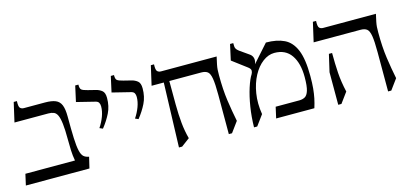

<svg xmlns="http://www.w3.org/2000/svg" viewBox="-56 -952 2839 1339"><g transform="rotate(-15 1363.0 -282.5)"><path d="M411 -390Q411 -293 413.5 -233Q416 -173 423.5 -141Q431 -109 445 -96.5Q459 -84 483 -80L464 0H5L23 -80H381Q374 -118 372.5 -156.5Q371 -195 371 -233Q371 -305 366 -347.5Q361 -390 351 -411Q341 -432 325 -438.5Q309 -445 286 -445H42L74 -585H97Q95 -545 105 -535Q115 -525 132 -525H284Q331 -525 359 -513.5Q387 -502 399 -472.5Q411 -443 411 -390Z M710 -444Q710 -384 686.5 -336.5Q663 -289 627 -244L604 -254Q627 -288 641 -325.5Q655 -363 655 -397Q655 -413 649 -424Q643 -435 626 -439L493 -472L518 -585H541Q540 -557 550.5 -548Q561 -539 594 -531L650 -517Q674 -511 692 -496.5Q710 -482 710 -444Z M967 -444Q967 -384 943.5 -336.5Q920 -289 884 -244L861 -254Q884 -288 898 -325.5Q912 -363 912 -397Q912 -413 906 -424Q900 -435 883 -439L750 -472L775 -585H798Q797 -557 807.5 -548Q818 -539 851 -531L907 -517Q931 -511 949 -496.5Q967 -482 967 -444Z M1505 -395Q1505 -290 1516.5 -209.5Q1528 -129 1543 -55L1488 20H1465V-263Q1465 -342 1458.5 -381Q1452 -420 1436 -432.5Q1420 -445 1390 -445H1160Q1160 -350 1160.5 -275.5Q1161 -201 1167 -140.5Q1173 -80 1188 -25L1128 20H1105L1120 -445H1032L1064 -585H1087Q1085 -545 1095 -535Q1105 -525 1122 -525H1523Q1515 -490 1511 -470Q1507 -450 1506 -434.5Q1505 -419 1505 -395Z M1767 -403 1880 -530Q1958 -530 2011 -504.5Q2064 -479 2091.5 -413Q2119 -347 2119 -225Q2119 -172 2115.5 -135Q2112 -98 2105.5 -66.5Q2099 -35 2088 0H1812L1830 -80H2001Q2024 -80 2041.5 -89.5Q2059 -99 2069 -130.5Q2079 -162 2079 -228Q2079 -328 2038.5 -386.5Q1998 -445 1917 -445Q1874 -445 1833.5 -414.5Q1793 -384 1764 -330Q1735 -276 1723.5 -205.5Q1712 -135 1725 -55L1670 20H1647Q1648 -55 1659.5 -127Q1671 -199 1689.5 -256.5Q1708 -314 1727 -343Q1734 -356 1733.5 -368Q1733 -380 1716 -393L1611 -472L1636 -585H1659Q1658 -557 1663.5 -546Q1669 -535 1684 -524L1751 -477Q1768 -465 1772.5 -445.5Q1777 -426 1767 -403Z M2655 -395Q2655 -290 2666.5 -209.5Q2678 -129 2693 -55L2638 20H2615V-263Q2615 -342 2608.5 -381Q2602 -420 2586 -432.5Q2570 -445 2540 -445H2202L2234 -585H2257Q2255 -545 2265 -535Q2275 -525 2292 -525H2673Q2665 -490 2661 -470Q2657 -450 2656 -434.5Q2655 -419 2655 -395ZM2255 -215 2284 -340H2307Q2307 -261 2311.5 -195Q2316 -129 2333 -55L2278 20H2255Z"/></g></svg>

Font: Bona Nova SC
Style: Regular
Weight: 400
Designer: Mateusz Machalski
Foundry: Capitalics
Version: Version 4.001; ttfautohint (v1.8.4.7-5d5b)